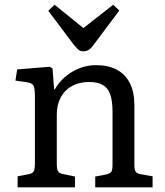

<svg xmlns="http://www.w3.org/2000/svg" viewBox="-20 -799 702 819"><path d="M55.2 0V-46.9L103 -56.2Q119.1 -59.1 124 -68.6Q128.9 -78.1 128.9 -104V-386.2Q128.9 -422.4 123 -433.6Q117.2 -444.8 95.2 -448.2L45.9 -455.1L53.2 -502.9L191.9 -514.2L204.1 -506.8L210.9 -418H213.9Q240.7 -464.8 288.3 -492.9Q335.9 -521 389.2 -521Q442.4 -521 478.8 -501.5Q515.1 -481.9 534.2 -443.8Q553.2 -405.8 553.2 -350.1V-96.2Q553.2 -74.2 559.1 -66.2Q564.9 -58.1 584 -55.2L630.9 -46.9V0H386.2V-45.9L430.2 -54.2Q449.2 -58.1 454.6 -66.2Q460 -74.2 460 -96.2V-320.8Q460 -367.7 450.4 -395.8Q440.9 -423.8 418.9 -436.5Q397 -449.2 359.9 -449.2Q317.9 -449.2 286.9 -432.1Q255.9 -415 239 -383.5Q222.2 -352.1 222.2 -310.1V-100.1Q222.2 -78.1 227.1 -69.1Q231.9 -60.1 247.1 -57.1L299.8 -45.9V0ZM335.9 -580.1Q329.1 -580.1 323 -582Q316.9 -584 310.3 -590.6Q303.7 -597.2 294.9 -607.9L186 -752.9L212.9 -778.8L335.9 -679.2L462.9 -778.8L488.8 -753.9L375 -602.1Q366.2 -590.8 356.7 -585.4Q347.2 -580.1 335.9 -580.1Z"/></svg>

Font: Literata
Style: Regular
Weight: 400
Designer: Latin by Veronika Burian and Jose Scaglione. Greek by Irene Vlachou. Cyrillic by Vera Evstafieva.
Foundry: TypeTogether
Version: Version 3.002